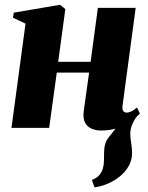

<svg xmlns="http://www.w3.org/2000/svg" viewBox="-20 -546 630 820"><path d="M383.5 254 372.5 222.5Q394 214 404.5 201.5Q415 189 419.5 172.5Q423.5 159.5 424 142.2Q424.5 125 424.5 106.5Q424.5 65 443.5 41.5Q462.5 18 478.5 -3L565 -49.5Q551.5 -32 544 -13Q536.5 6 536.5 26.5Q536.5 42 540.2 64.8Q544 87.5 544 109Q544 138 529.2 163.8Q514.5 189.5 490.5 208.5Q468 226.5 440 238.5Q412 250.5 383.5 254ZM503.5 -96Q501 -77.5 507 -71.2Q513 -65 520.5 -65Q529 -65 540 -69.8Q551 -74.5 565 -87L577.5 -61Q566 -48.5 544 -31.5Q522 -14.5 488.8 -1.5Q455.5 11.5 410 11.5Q392 11.5 373.5 4.5Q355 -2.5 344.2 -20.5Q333.5 -38.5 337.5 -70.5L360.5 -236H222.5L190 0H29L89 -445L35.5 -470.5L39 -492L236.5 -525.5L259 -507L228.5 -282H367L398 -512.5H559.5Z"/></svg>

Font: Merriweather 120pt Black
Style: Italic
Weight: 900
Italic angle: -7.8°
Version: Version 2.101